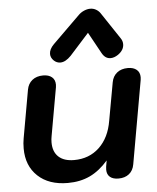

<svg xmlns="http://www.w3.org/2000/svg" viewBox="-55 -838 734 896"><g transform="rotate(-5 311.5 -390.5)"><path d="M35 -168Q35 -194 39 -215L79 -440Q84 -468 104 -484Q124 -500 155 -500Q181 -500 196 -487.5Q211 -475 211 -452Q211 -444 210 -440L170 -215Q167 -200 167 -185Q167 -141 192.5 -117.5Q218 -94 265 -94Q336 -94 383.5 -139Q431 -184 444 -263L476 -440Q481 -468 501 -484Q521 -500 552 -500Q578 -500 593 -487.5Q608 -475 608 -452Q608 -444 607 -440L538 -50Q533 -21 513.5 -5.5Q494 10 464 10Q438 10 424 -2Q410 -14 410 -36Q410 -45 411 -50L416 -79Q376 -33 330.5 -11.5Q285 10 227 10Q138 10 86.5 -38.5Q35 -87 35 -168ZM196 -597Q196 -619 218 -641L346 -767Q357 -778 372 -784.5Q387 -791 401 -791Q415 -791 427 -784.5Q439 -778 447 -767L531 -641Q540 -628 540 -613Q540 -585 511 -565Q493 -553 476 -553Q451 -553 436 -580L381 -680L291 -580Q265 -553 241 -553Q224 -553 211 -565Q196 -579 196 -597Z"/></g></svg>

Font: Kodchasan
Style: Bold Italic
Weight: 700
Italic angle: -10°
Version: Version 1.000; ttfautohint (v1.6)